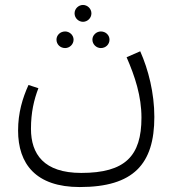

<svg xmlns="http://www.w3.org/2000/svg" viewBox="-20 -509 706 775"><path d="M315 -421C333 -421 349 -436 349 -455C349 -474 333 -489 315 -489C297 -489 281 -474 281 -455C281 -436 297 -421 315 -421ZM243 -315C261 -315 277 -330 277 -349C277 -367 261 -382 243 -382C223 -382 208 -367 208 -349C208 -330 223 -315 243 -315ZM387 -315C407 -315 422 -330 422 -349C422 -367 407 -382 387 -382C369 -382 353 -367 353 -349C353 -330 369 -315 387 -315ZM546 -302 491 -278C525 -200 551 -121 551 -34C551 121 485 189 308 189C157 189 105 113 105 11C105 -55 117 -106 135 -153L95 -166C71 -113 53 -54 53 18C53 152 124 246 302 246C519 246 603 153 603 -37C603 -133 579 -228 546 -302Z"/></svg>

Font: FiraGO Light
Style: Regular
Weight: 300
Designer: bBox Type
Foundry: bBox Type GmbH
Version: Version 1.001;PS 001.001;hotconv 1.0.88;makeotf.lib2.5.64775